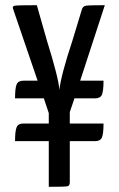

<svg xmlns="http://www.w3.org/2000/svg" viewBox="-20 -720 458 740"><path d="M249 -288V-244H379Q379 -205 373 -190.5Q367 -176 347 -176H249V-17Q249 -4 239.5 -2Q230 0 168 0V-176H38Q38 -215 44 -229.5Q50 -244 70 -244H168V-284L149 -341H38Q38 -380 44 -394.5Q50 -409 70 -409H125L30 -687Q27 -696 37 -698Q48 -700 122 -700L161 -563Q206 -419 209 -373Q214 -427 259 -563L296 -685Q300 -696 311 -698Q322 -700 384 -700L289 -409H379Q379 -370 373 -355.5Q367 -341 347 -341H267Z"/></svg>

Font: Yanone Kaffeesatz
Style: Regular
Weight: 400
Designer: Yanone (Cyrillic: Daniel Pouzeot)
Foundry: Yanone
Version: Version 1.003;PS 001.003;hotconv 1.0.88;makeotf.lib2.5.64775